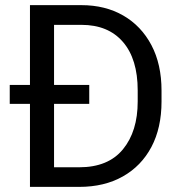

<svg xmlns="http://www.w3.org/2000/svg" viewBox="-20 -731 711 751"><path d="M289.6 0H97.2V-324.7H18.1V-398.9H97.2V-710.9H298.3Q391.6 -710.9 462.2 -670.2Q532.7 -629.4 572.3 -554.4Q611.8 -479.5 611.8 -376.5V-334Q611.8 -231 572.3 -156.2Q532.7 -81.5 460.4 -40.8Q388.2 0 289.6 0ZM329.1 -398.9V-324.7H191.4V-76.7H289.6Q403.3 -76.7 460.9 -147Q518.6 -217.3 518.6 -334V-377.4Q518.6 -500 460.9 -566.9Q403.3 -633.8 298.3 -633.8H191.4V-398.9Z"/></svg>

Font: Vazirmatn RD
Style: Regular
Weight: 400
Designer: Saber Rastikerdar
Foundry: Saber Rastikerdar
Version: Version 32.102